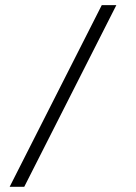

<svg xmlns="http://www.w3.org/2000/svg" viewBox="-20 -718 521 738"><path d="M73.2 0H17.1L371.1 -698.2H427.2Z"/></svg>

Font: Sansation Light
Style: Light
Weight: 300
Designer: Bernd Montag
Version: Version 1.301